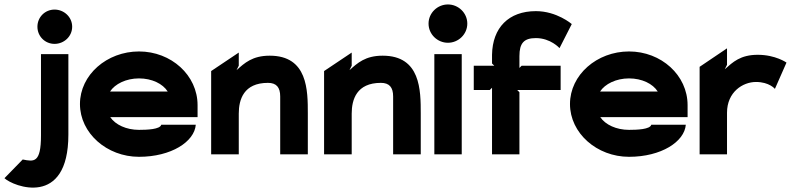

<svg xmlns="http://www.w3.org/2000/svg" viewBox="-143 -693 3575 862"><path d="M-123 107C-84 144 164 241 164 -89V-450H41V-85C41 40 9 33 -41 23ZM25 -573C25 -530 59 -496 102 -496C144 -496 181 -529 181 -573C181 -617 144 -650 102 -650C59 -650 25 -616 25 -573Z M216 -226C216 -95 337 11 481 11C626 11 730 -57 736 -133H581C576 -112 516 -110 481 -110C424 -110 375 -133 352 -167H744V-221C744 -355 626 -462 481 -462C337 -462 216 -357 216 -226ZM351 -282C373 -316 423 -341 481 -341C539 -341 588 -317 610 -282Z M805 0H929V-183C929 -246 951 -321 1060 -321C1098 -321 1115 -301 1115 -260V0H1239V-183C1239 -287 1239 -443 1068 -443C990 -443 955 -410 919 -378L929 -398V-457L805 -374Z M1312 0H1436V-183C1436 -246 1458 -321 1567 -321C1605 -321 1622 -301 1622 -260V0H1746V-183C1746 -287 1746 -443 1575 -443C1497 -443 1462 -410 1426 -378L1436 -398V-457L1312 -374Z M1781 -587C1781 -539 1821 -501 1868 -501C1915 -501 1955 -539 1955 -587C1955 -635 1915 -673 1868 -673C1821 -673 1781 -635 1781 -587ZM1807 0H1930V-450H1807Z M1984 -289H2056L2066 -299V0H2189V-279L2179 -289H2374V-398H2199L2189 -388V-441C2189 -499 2209 -522 2263 -522C2329 -522 2369 -477 2369 -477L2424 -585C2424 -585 2357 -643 2263 -643C2141 -643 2068 -569 2066 -447V-408L2076 -398H1984Z M2416 -226C2416 -95 2537 11 2681 11C2826 11 2930 -57 2936 -133H2781C2776 -112 2716 -110 2681 -110C2624 -110 2575 -133 2552 -167H2944V-221C2944 -355 2826 -462 2681 -462C2537 -462 2416 -357 2416 -226ZM2551 -282C2573 -316 2623 -341 2681 -341C2739 -341 2788 -317 2810 -282Z M3388 -412C3388 -412 3339 -447 3259 -447C3181 -447 3147 -414 3111 -382L3121 -402V-476L2998 -393V0H3121V-187C3121 -280 3192 -325 3251 -325C3311 -325 3336 -294 3336 -294Z"/></svg>

Font: Charger EcoBlack
Style: Black
Weight: 1000
Designer: Jasper
Foundry: Cannot Into Space Fonts
Version: Version 1.1